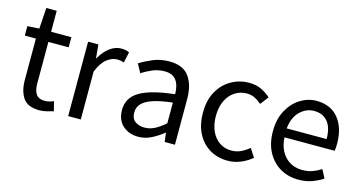

<svg xmlns="http://www.w3.org/2000/svg" viewBox="-75 -1018 2543 1353"><g transform="rotate(15 1196.0 -341.5)"><path d="M262 13Q176 13 142 -36.5Q108 -86 108 -168V-469H27V-538L113 -543L123 -696H199V-543H347V-469H199V-165Q199 -116 217.5 -88.5Q236 -61 283 -61Q298 -61 315 -65.5Q332 -70 345 -76L363 -7Q340 0 314 6.5Q288 13 262 13Z M469 0V-543H544L553 -444H555Q584 -496 624 -526.5Q664 -557 709 -557Q744 -557 767 -545L750 -466Q737 -471 725.5 -473Q714 -475 697 -475Q663 -475 625.5 -446.5Q588 -418 561 -349V0Z M982 13Q914 13 869 -27.5Q824 -68 824 -141Q824 -230 904 -277.5Q984 -325 1157 -344Q1157 -379 1147.5 -410.5Q1138 -442 1114 -461.5Q1090 -481 1045 -481Q998 -481 956 -463Q914 -445 882 -423L847 -486Q884 -510 939 -533.5Q994 -557 1060 -557Q1160 -557 1204 -496Q1248 -435 1248 -334V0H1173L1165 -65H1162Q1123 -33 1077.5 -10Q1032 13 982 13ZM1008 -61Q1047 -61 1082 -79Q1117 -97 1157 -132V-283Q1066 -273 1012 -254Q958 -235 935 -208.5Q912 -182 912 -147Q912 -101 940 -81Q968 -61 1008 -61Z M1634 13Q1562 13 1504.5 -20.5Q1447 -54 1413.5 -117.5Q1380 -181 1380 -271Q1380 -362 1416 -425.5Q1452 -489 1511.5 -523Q1571 -557 1641 -557Q1694 -557 1732.5 -538Q1771 -519 1799 -493L1753 -433Q1730 -454 1703.5 -467Q1677 -480 1645 -480Q1596 -480 1557 -454Q1518 -428 1496 -381Q1474 -334 1474 -271Q1474 -209 1495 -162Q1516 -115 1554 -89Q1592 -63 1642 -63Q1680 -63 1712.5 -79Q1745 -95 1770 -117L1810 -55Q1773 -24 1728 -5.5Q1683 13 1634 13Z M2150 13Q2078 13 2019 -20.5Q1960 -54 1925 -118Q1890 -182 1890 -271Q1890 -360 1925 -424Q1960 -488 2015.5 -522.5Q2071 -557 2133 -557Q2237 -557 2293.5 -487.5Q2350 -418 2350 -302Q2350 -287 2349 -274Q2348 -261 2346 -250H1980Q1985 -163 2034 -111.5Q2083 -60 2160 -60Q2200 -60 2232.5 -71.5Q2265 -83 2296 -103L2328 -42Q2293 -19 2249 -3Q2205 13 2150 13ZM1979 -315H2270Q2270 -398 2234.5 -441Q2199 -484 2135 -484Q2077 -484 2032 -440Q1987 -396 1979 -315Z"/></g></svg>

Font: Source Han Sans
Style: Regular
Weight: 400
Designer: Ryoko NISHIZUKA Ë•øÂ°öÊ∂ºÂ≠ê (kana, bopomofo & ideographs); Paul D. Hunt (Latin, Greek & Cyrillic); Sandoll Communicatio
Foundry: Adobe
Version: Version 2.004;hotconv 1.0.118;makeotfexe 2.5.65603